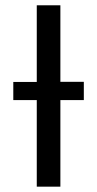

<svg xmlns="http://www.w3.org/2000/svg" viewBox="-20 -699 364 719"><path d="M117.7 -324.2H29.8V-392.1H117.7V-679.2H206.1V-392.6H293.9V-324.2H206.1V0H117.7Z"/></svg>

Font: Molengo
Style: Regular
Weight: 400
Designer: moyogo
Foundry: moyogo
Version: Version 0.11; ttfautohint (v0.8) -G 32 -r 16 -x